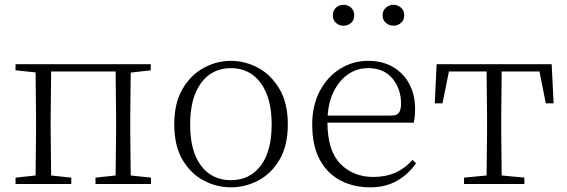

<svg xmlns="http://www.w3.org/2000/svg" viewBox="-20 -780 2402 814"><path d="M45.9 -481.9V-507.8H619.1V-481.9L534.2 -472.2L532.2 -283.2V-226.1L534.2 -36.1L620.1 -26.9V0H384.8V-26.9L470.2 -36.1L472.2 -226.1V-283.2L470.2 -477.1H196.8L194.8 -283.2V-226.1L196.8 -36.1L282.2 -26.9V0H45.9V-26.9L130.9 -36.1L132.8 -226.1V-283.2L130.9 -473.1Z M959 14.2Q897.9 14.2 843 -14.9Q788.1 -43.9 753.4 -103.3Q718.8 -162.6 718.8 -252.9Q718.8 -342.8 753.7 -402.6Q788.6 -462.4 843.5 -492.2Q898.4 -522 959 -522Q1019.5 -522 1074.7 -492.2Q1129.9 -462.4 1165 -402.6Q1200.2 -342.8 1200.2 -252.9Q1200.2 -162.6 1165.3 -103.3Q1130.4 -43.9 1075.2 -14.9Q1020 14.2 959 14.2ZM959 -16.1Q1038.6 -16.1 1085.2 -77.4Q1131.8 -138.7 1131.8 -252Q1131.8 -365.2 1085.2 -428.2Q1038.6 -491.2 959 -491.2Q878.9 -491.2 832.5 -428.2Q786.1 -365.2 786.1 -252Q786.1 -138.7 832.5 -77.4Q878.9 -16.1 959 -16.1Z M1436 -670.9Q1418 -670.9 1404.5 -682.9Q1391.1 -694.8 1391.1 -714.8Q1391.1 -735.4 1404.5 -747.6Q1418 -759.8 1436 -759.8Q1454.6 -759.8 1468.3 -747.6Q1481.9 -735.4 1481.9 -714.8Q1481.9 -694.8 1468.3 -682.9Q1454.6 -670.9 1436 -670.9ZM1648.9 -670.9Q1630.4 -670.9 1616.2 -682.9Q1602.1 -694.8 1602.1 -714.8Q1602.1 -735.4 1616.2 -747.6Q1630.4 -759.8 1648.9 -759.8Q1666 -759.8 1679.9 -747.6Q1693.8 -735.4 1693.8 -714.8Q1693.8 -694.8 1679.9 -682.9Q1666 -670.9 1648.9 -670.9ZM1549.8 14.2Q1478.5 14.2 1422.9 -15.1Q1367.2 -44.4 1335.4 -103.5Q1303.7 -162.6 1303.7 -252Q1303.7 -334 1336.2 -394.8Q1368.7 -455.6 1422.6 -488.8Q1476.6 -522 1541 -522Q1602.5 -522 1647.2 -495.4Q1691.9 -468.8 1715.8 -423.1Q1739.7 -377.4 1739.7 -319.8Q1739.7 -282.7 1733.9 -259.8H1368.2Q1368.7 -140.6 1423.3 -85.2Q1478 -29.8 1563 -29.8Q1615.2 -29.8 1656 -47.9Q1696.8 -65.9 1729 -102.1L1744.1 -87.9Q1710.9 -40.5 1662.6 -13.2Q1614.3 14.2 1549.8 14.2ZM1369.1 -290H1639.2Q1663.1 -290 1671.6 -302.5Q1680.2 -314.9 1680.2 -340.8Q1680.2 -403.8 1643.6 -447.5Q1606.9 -491.2 1540 -491.2Q1495.1 -491.2 1458 -466.6Q1420.9 -441.9 1397.2 -396.7Q1373.5 -351.6 1369.1 -290Z M2042 0H1947.3V-26.9L2043 -36.1L2044.9 -226.1V-283.2L2043 -477.1H1883.3L1856 -341.8H1823.2L1831.1 -507.8H2318.8L2327.1 -341.8H2293.9L2267.1 -477.1H2106.9L2105 -283.2V-226.1L2106.9 -36.1L2203.1 -26.9V0Z"/></svg>

Font: Source Han Serif TW ExtraLight
Style: Regular
Weight: 250
Designer: Ryoko NISHIZUKA Ë•øÂ°öÊ∂ºÂ≠ê (kana & ideographs); Frank Grie√ühammer (Latin, Greek & Cyrillic); Wenlong ZHANG Âº†ÊñáÈæô 
Foundry: Adobe
Version: Version 2.003;hotconv 1.1.1;makeotfexe 2.6.0